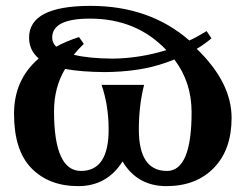

<svg xmlns="http://www.w3.org/2000/svg" viewBox="-20 -631 847 661"><path d="M113.3 -429.7Q80.1 -458 80.1 -501.5Q80.1 -610.8 292 -610.8Q495.1 -610.8 631.8 -491.7Q654.8 -501.5 691.4 -523.9L708 -499Q681.2 -476.6 657.2 -462.9Q777.3 -347.2 777.3 -225.1Q777.3 -115.7 716.3 -53Q655.3 9.8 552.7 9.8Q452.6 9.8 401.9 -75.2Q348.1 9.8 249.5 9.8Q148.9 9.8 88.6 -51.5Q28.3 -112.8 28.3 -239.3Q28.3 -356.9 113.3 -429.7ZM204.1 -393.6Q166 -330.1 166 -248Q166 -42.5 258.8 -42.5Q354 -42.5 354 -185.1Q354 -268.1 329.6 -338.9H476.1Q458 -268.1 458 -185.1Q458 -42.5 554.7 -42.5Q639.6 -42.5 639.6 -244.6Q639.6 -348.6 580.1 -426.3Q564.5 -419.9 548.8 -414.6Q462.4 -383.8 341.3 -382.8Q260.7 -383.3 204.1 -393.6ZM173.3 -470.2Q208.5 -489.3 252 -503.4L268.6 -480Q249.5 -461.9 233.9 -442.4Q285.6 -429.7 368.7 -429.2Q460.9 -430.2 552.7 -458.5Q450.2 -566.9 289.6 -566.9Q159.7 -566.9 159.7 -501.5Q159.7 -483.9 173.3 -470.2Z"/></svg>

Font: Munson
Style: Bold
Weight: 700
Designer: Paul James MIller
Foundry: High-Logic / Made with FontCreator
Version: Version 2.10;May 5, 2019;FontCreator 11.5.0.2430 64-bit